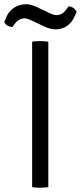

<svg xmlns="http://www.w3.org/2000/svg" viewBox="-48 -879 380 902"><path d="M103 0V-683Q117 -686 139.5 -686Q162 -686 179 -683V0Q162 3 139.5 3Q117 3 103 0ZM159 -755 98 -784Q89 -788 81 -790.5Q73 -793 65 -793Q55 -792 44 -787Q33 -782 22 -768L10 -752Q-17 -754 -28 -775L-20 -795Q-7 -827 18.5 -843Q44 -859 72 -859Q85 -860 98 -856Q111 -852 125 -846L186 -817Q194 -813 202 -810.5Q210 -808 218 -808Q228 -808 239.5 -813Q251 -818 262 -833L274 -849Q298 -848 312 -824L304 -805Q290 -773 266.5 -757Q243 -741 213 -741Q189 -741 159 -755Z"/></svg>

Font: Signika
Style: Light
Weight: 300
Designer: Anna Giedrys
Foundry: Anna Giedrys
Version: Version 1.001